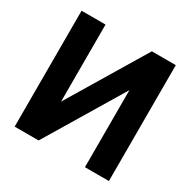

<svg xmlns="http://www.w3.org/2000/svg" viewBox="-158 -866 1016 1020"><g transform="rotate(30 350.0 -355.5)"><path d="M205.6 -238.3 489.7 -710.9H636.7V0H489.7V-472.7L205.6 0H58.6V-710.9H205.6Z"/></g></svg>

Font: RobotoDEMO
Style: Regular
Weight: 400
Designer: Christian Robertson
Foundry: Google
Version: Version 2.136